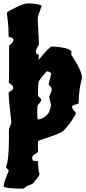

<svg xmlns="http://www.w3.org/2000/svg" viewBox="-20 -802 512 1140"><path d="M206 -258V-235Q206 -230 215.5 -222Q225 -214 225 -210Q225 -199 205 -179Q201 -175 201 -134Q201 -93 205 -93Q219 -93 234 -101.5Q249 -110 258 -119L266 -128Q271 -133 277 -152.5Q283 -172 283 -179L272 -226Q272 -230 279.5 -245.5Q287 -261 287 -271.5Q287 -282 278 -289.5Q269 -297 269 -303L284 -364Q284 -369 274.5 -374Q265 -379 260.5 -379Q256 -379 235.5 -353.5Q215 -328 210.5 -319.5Q206 -311 206 -258ZM204 -687 211 -547Q211 -535 210 -534Q193 -509 193 -496Q193 -483 202 -480Q211 -477 211 -476Q211 -468 209 -446Q274 -526 288 -526Q313 -526 351.5 -519.5Q390 -513 404 -498Q404 -484 403 -477Q467 -382 467 -339Q447 -267 447 -190Q447 -186 427.5 -181Q408 -176 408 -170Q408 -157 419.5 -145Q431 -133 431 -130Q431 -127 422 -112Q394 -63 357 -26Q341 -11 275.5 10.5Q210 32 207.5 35Q205 38 205 65L206 99Q206 102 179 119Q171 127 171 135Q171 143 174 148Q177 153 179 153Q206 153 206 157Q206 208 215 231Q215 240 186 274L177 286Q173 290 160 295Q126 308 126 315Q126 318 97.5 318Q69 318 35.5 314.5Q2 311 2 305Q2 287 17 250Q32 213 32 210.5Q32 208 24 201Q16 194 16 190V188Q33 149 33 20V-27Q33 -40 40 -53Q47 -66 47 -75.5Q47 -85 39 -155Q31 -225 31 -253Q31 -254 45 -263Q59 -272 59 -280Q59 -295 32 -310Q34 -327 34 -361V-528Q34 -532 47 -542.5Q60 -553 60 -567Q60 -574 45.5 -579Q31 -584 31 -586Q31 -644 26 -681Q21 -718 21 -722.5Q21 -727 25.5 -731.5Q30 -736 77 -759Q124 -782 145.5 -782Q167 -782 197 -777.5Q227 -773 227 -767L205 -702Z"/></svg>

Font: Piedra
Style: Regular
Weight: 400
Designer: Angel Koziupa & Ale Paul
Foundry: Angel Koziupa and Alejandro Paul
Version: Version 1.000